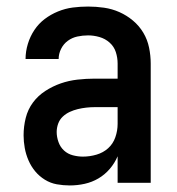

<svg xmlns="http://www.w3.org/2000/svg" viewBox="-20 -558 540 586"><path d="M193 8Q173 8 153.5 4.5Q134 1 117 -9.5Q100 -20 87.5 -35Q75 -50 67 -68.5Q59 -87 55.5 -106.5Q52 -126 52 -145Q52 -172 58.5 -198Q65 -224 80.5 -245Q96 -266 118.5 -280.5Q141 -295 165.5 -303.5Q190 -312 216.5 -315Q243 -318 269 -318H339V-364Q339 -382 333.5 -399Q328 -416 314.5 -428Q301 -440 283.5 -445Q266 -450 249 -450Q232 -450 216 -446.5Q200 -443 187 -433.5Q174 -424 166.5 -409Q159 -394 159 -378Q159 -378 159 -378Q159 -378 159 -378H58Q58 -378 58 -378Q58 -378 58 -378Q58 -401 65 -424Q72 -447 85 -466.5Q98 -486 116.5 -500Q135 -514 157 -523Q179 -532 202 -535Q225 -538 249 -538Q273 -538 297.5 -534.5Q322 -531 344.5 -521Q367 -511 386 -495Q405 -479 417.5 -458Q430 -437 435 -412.5Q440 -388 440 -364V0H339V-81Q330 -60 315 -42.5Q300 -25 280.5 -13.5Q261 -2 238.5 3Q216 8 193 8ZM233 -80Q254 -80 274.5 -86Q295 -92 310 -105.5Q325 -119 332 -139Q339 -159 339 -180V-231H269Q256 -231 243 -229.5Q230 -228 217.5 -225Q205 -222 193 -216.5Q181 -211 171.5 -202Q162 -193 157.5 -180.5Q153 -168 153 -155Q153 -140 158.5 -124.5Q164 -109 175.5 -98.5Q187 -88 202.5 -84Q218 -80 233 -80Z"/></svg>

Font: iosevka_custom_sans_ss08 SmBd
Style: Regular
Weight: 600
Designer: Belleve Invis
Foundry: Belleve Invis
Version: Version 10.3.0; ttfautohint (v1.8.3)